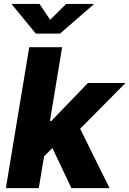

<svg xmlns="http://www.w3.org/2000/svg" viewBox="-20 -971 667 991"><path d="M187.5 -144 220.7 -346.7H245.1L433.6 -542.5H627.4L352.5 -264.6H308.1ZM10.3 0 130.9 -727.5H300.8L180.2 0ZM348.6 0 241.2 -226.6 373.5 -347.2 545.4 0ZM184.1 -950.7 238.8 -868.7 321.3 -950.7H463.4L462.9 -947.8L289.6 -797.4H165L41.5 -947.8L42 -950.7Z"/></svg>

Font: Inter 16pt ExtraBold
Style: Italic
Weight: 800
Italic angle: -9.3988°
Version: Version 4.001;git-66647c0bb